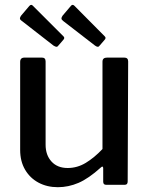

<svg xmlns="http://www.w3.org/2000/svg" viewBox="-20 -770 623 800"><path d="M262 -70Q302 -70 337.5 -91.5Q373 -113 407 -149V-513Q407 -530 426 -530H498Q514 -530 514 -514L512 -14Q512 0 500 0H422Q410 0 410 -13V-69Q410 -74 407.5 -75.5Q405 -77 400 -72Q349 -26 307 -8Q265 10 221 10Q176 10 140.5 -9Q105 -28 84.5 -63Q64 -98 64 -145V-512Q64 -530 82 -530H155Q170 -530 170 -514V-167Q170 -124 194.5 -97Q219 -70 262 -70ZM102 -745Q110 -754 117 -746L244 -619Q252 -612 243 -603L224 -581Q220 -575 215.5 -575Q211 -575 203 -580L72 -682Q63 -688 63 -693Q63 -698 68 -705ZM275 -745Q282 -754 290 -746L416 -619Q424 -612 415 -603L396 -581Q392 -575 387.5 -575Q383 -575 376 -580L244 -682Q236 -688 236 -693Q236 -698 241 -705Z"/></svg>

Font: Libre Franklin Thin Medium
Style: Regular
Weight: 500
Version: Version 3.000